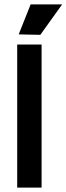

<svg xmlns="http://www.w3.org/2000/svg" viewBox="-20 -852 302 872"><path d="M58.1 0V-649.9H168.9V0ZM64.9 -695.8 119.1 -832H262.2L163.1 -693.8Z"/></svg>

Font: Apfel Grotezk Mittel
Style: Regular
Weight: 500
Designer: Luigi Gorlero
Foundry: © 2023, Luigi Gorlero & Collletttivo
Version: Version 2.000;Glyphs 3.2 (3217)